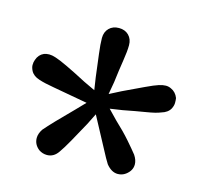

<svg xmlns="http://www.w3.org/2000/svg" viewBox="-73 -902 622 595"><g transform="rotate(15 238.0 -604.0)"><path d="M209 -657 200 -729Q196 -760 196 -779.5Q196 -799 208 -811Q220 -823 239.5 -823Q259 -823 271 -811Q283 -799 283 -779.5Q283 -760 278 -729Q273 -698 268 -657L261 -617L298 -636Q336 -654 363.5 -667Q391 -680 404 -684Q417 -688 426 -688Q435 -688 443 -684Q459 -677 466 -659Q467 -653 467 -644Q467 -635 462 -625Q454 -610 433 -604Q419 -598 388 -593Q357 -588 316 -580L276 -574L305 -544Q334 -517 354.5 -493.5Q375 -470 386 -456Q396 -441 396 -427Q396 -407 377 -393Q366 -385 352 -385Q332 -385 315 -406Q306 -420 292 -447L239 -546L221 -510Q202 -475 186.5 -447.5Q171 -420 161 -406Q147 -385 125 -385Q111 -385 99 -393Q81 -407 81 -428Q81 -442 91 -457Q102 -470 124 -493Q146 -516 174 -544L202 -573L91 -593Q61 -598 43 -604Q23 -610 15 -625Q10 -635 10 -643Q10 -653 13 -660Q19 -678 35 -685Q43 -688 52 -688Q61 -688 73 -684Q99 -676 179 -634L215 -617Z"/></g></svg>

Font: Early Summer Mincho Screen
Style: Regular
Weight: 400
Designer: GuiWonder
Version: Version 1.002